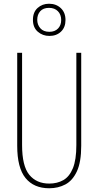

<svg xmlns="http://www.w3.org/2000/svg" viewBox="-20 -996 526 1026"><path d="M414 -217Q414 -130 391 -80.5Q368 -31 329.5 -10.5Q291 10 243 10Q161 10 116.5 -44.5Q72 -99 72 -217V-714H98V-221Q98 -109 136.5 -62Q175 -15 243 -15Q286 -15 318.5 -33.5Q351 -52 369.5 -97Q388 -142 388 -221V-714H414ZM244 -804Q208 -804 182 -826.5Q156 -849 156 -890Q156 -931 181 -953.5Q206 -976 242 -976Q280 -976 305 -952.5Q330 -929 330 -889Q330 -850 306 -827Q282 -804 244 -804ZM244 -826Q273 -826 290 -843.5Q307 -861 307 -889Q307 -918 289.5 -936Q272 -954 242 -954Q211 -954 195 -936Q179 -918 179 -890Q179 -864 195.5 -845Q212 -826 244 -826Z"/></svg>

Font: Noto Sans Sinhala UI ExtraCondensed Thin
Style: Regular
Weight: 100
Width: 2
Designer: Jelle Bosma - Monotype Design Team
Foundry: Monotype Imaging Inc.
Version: Version 2.006; ttfautohint (v1.8.4.7-5d5b)